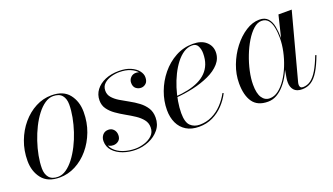

<svg xmlns="http://www.w3.org/2000/svg" viewBox="-51 -805 1995 1150"><g transform="rotate(-20 947.0 -230.0)"><path d="M179.5 10Q104 10 67.5 -36Q31 -82 31 -149.5Q31 -215 52.8 -273Q74.5 -331 112 -375.2Q149.5 -419.5 197.8 -444.8Q246 -470 299 -470Q375 -470 411.2 -423.8Q447.5 -377.5 447.5 -310Q447.5 -244.5 425.8 -186.5Q404 -128.5 366.5 -84.2Q329 -40 280.8 -15Q232.5 10 179.5 10ZM171 2.5Q198.5 2.5 224.5 -15.5Q250.5 -33.5 274 -64.2Q297.5 -95 317.2 -134Q337 -173 351.2 -216.2Q365.5 -259.5 373.5 -302.2Q381.5 -345 381.5 -382Q381.5 -419 363.5 -440.5Q345.5 -462 307 -462Q280 -462 253.8 -444Q227.5 -426 204 -395.2Q180.5 -364.5 161 -325.5Q141.5 -286.5 127 -243.2Q112.5 -200 104.5 -157.5Q96.5 -115 96.5 -77.5Q96.5 -41 114.8 -19.2Q133 2.5 171 2.5Z M664.5 10Q622.5 10 584.8 -3.2Q547 -16.5 523 -42.2Q499 -68 499 -105Q499 -127 512.2 -143.2Q525.5 -159.5 549 -159.5Q569.5 -159.5 582.5 -145.2Q595.5 -131 595.5 -109Q595.5 -86 581 -74Q566.5 -62 547.5 -62Q534.5 -62 523.8 -66.5Q513 -71 506.5 -80.5Q500 -90 500 -105H509Q509 -70 530.8 -46Q552.5 -22 588 -9.8Q623.5 2.5 664 2.5Q692 2.5 721.8 -6.8Q751.5 -16 772.2 -35.5Q793 -55 793 -87Q793 -115 776.2 -136.2Q759.5 -157.5 733 -175Q706.5 -192.5 676.5 -209.2Q646.5 -226 620 -244.8Q593.5 -263.5 576.8 -287Q560 -310.5 560 -342Q560 -379 581.5 -407.8Q603 -436.5 641 -452.8Q679 -469 728 -469Q772 -469 802.8 -455.5Q833.5 -442 849.8 -421.5Q866 -401 866 -380Q866 -353 852.2 -340.8Q838.5 -328.5 821 -328.5Q802.5 -328.5 788.2 -340.2Q774 -352 774 -376.5Q774 -395.5 787.2 -409.5Q800.5 -423.5 821 -423.5Q840 -423.5 852.5 -411.2Q865 -399 865 -380H856.5Q856.5 -399.5 841.5 -418.2Q826.5 -437 797.8 -449.2Q769 -461.5 728 -461.5Q702.5 -461.5 675.8 -453.8Q649 -446 630.8 -429.2Q612.5 -412.5 612.5 -384.5Q612.5 -359.5 628.8 -340.8Q645 -322 671 -306.2Q697 -290.5 726.5 -274.5Q756 -258.5 782 -239Q808 -219.5 824.5 -193.8Q841 -168 841 -132Q841 -87.5 815 -55.8Q789 -24 748.5 -7Q708 10 664.5 10Z M1068 10Q1020 10 987 -10.2Q954 -30.5 937 -66.5Q920 -102.5 920 -150Q920 -207.5 941 -264.2Q962 -321 1000 -367.5Q1038 -414 1089.2 -442Q1140.5 -470 1200.5 -470Q1254.5 -470 1284.2 -443.2Q1314 -416.5 1314 -377Q1314 -336 1286 -304.5Q1258 -273 1211.2 -251.5Q1164.5 -230 1108.2 -217.5Q1052 -205 995 -201V-208Q1039.5 -211 1077.5 -219.2Q1115.5 -227.5 1145.2 -241.8Q1175 -256 1196.2 -277.5Q1217.5 -299 1228.8 -328.2Q1240 -357.5 1240 -396Q1240 -421 1229.8 -441.8Q1219.5 -462.5 1193.5 -462.5Q1165 -462.5 1139.2 -445.8Q1113.5 -429 1091.2 -400.2Q1069 -371.5 1051 -335Q1033 -298.5 1020.2 -258.2Q1007.5 -218 1000.8 -178Q994 -138 994 -103.5Q994 -44.5 1017.2 -22.5Q1040.5 -0.5 1075.5 -0.5Q1118 -0.5 1154.2 -18Q1190.5 -35.5 1219 -65.5Q1247.5 -95.5 1267.5 -132.5L1274 -129Q1254.5 -91 1224.8 -59.5Q1195 -28 1155.8 -9Q1116.5 10 1068 10Z M1507 10Q1440.5 10 1410.5 -33Q1380.5 -76 1380.5 -152.5Q1380.5 -210 1401.8 -266.2Q1423 -322.5 1458.5 -368.5Q1494 -414.5 1537.2 -442.2Q1580.5 -470 1624 -470Q1660 -470 1678.5 -449.2Q1697 -428.5 1703.2 -395Q1709.5 -361.5 1709.5 -324.5Q1709.5 -291 1703 -253.2Q1696.5 -215.5 1684 -178Q1671.5 -140.5 1653.8 -106.8Q1636 -73 1613.2 -46.8Q1590.5 -20.5 1564 -5.2Q1537.5 10 1507 10ZM1523.5 -5.5Q1553 -5.5 1579.5 -25.5Q1606 -45.5 1628.8 -79.2Q1651.5 -113 1668.2 -154.8Q1685 -196.5 1694.2 -240.5Q1703.5 -284.5 1703.5 -324Q1703.5 -362 1697.2 -392.5Q1691 -423 1675.8 -440.8Q1660.5 -458.5 1634 -458.5Q1608 -458.5 1582.5 -435.8Q1557 -413 1534.2 -375.5Q1511.5 -338 1494 -292.8Q1476.5 -247.5 1466.5 -201.5Q1456.5 -155.5 1456.5 -116.5Q1456.5 -60 1474.8 -32.8Q1493 -5.5 1523.5 -5.5ZM1724.5 10Q1689.5 10 1673 -9Q1656.5 -28 1656.5 -58Q1656.5 -66.5 1657 -73.2Q1657.5 -80 1658.5 -85L1670.5 -154L1694 -229L1707.5 -312.5L1743.5 -460H1828L1715 -37Q1713 -29.5 1713 -21Q1713 -12.5 1717.8 -6.5Q1722.5 -0.5 1733.5 -0.5Q1760.5 -0.5 1782.8 -16.5Q1805 -32.5 1825.5 -66.5Q1846 -100.5 1867 -155.5L1874 -153Q1852.5 -95.5 1830.8 -59.5Q1809 -23.5 1783.5 -6.8Q1758 10 1724.5 10Z"/></g></svg>

Font: Bodoni Moda 28pt
Style: Italic
Weight: 400
Italic angle: -13°
Designer: Owen Earl
Foundry: indestructible type
Version: Version 2.004